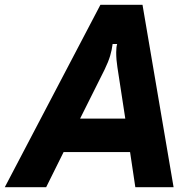

<svg xmlns="http://www.w3.org/2000/svg" viewBox="-73 -783 814 803"><path d="M120 0H-53L347 -763H523L653 0H493L471 -147H193ZM262 -287H451L418 -502Q413 -533 413 -564Q413 -587 417 -599H398Q395 -574 387.5 -549Q380 -524 364 -491Z"/></svg>

Font: Open Sauce Sans ExBold Italic
Style: Regular
Weight: 800
Italic angle: -10°
Designer: Alfredo Marco Pradil
Foundry: Creative Sauce Fz LLC
Version: Version 1.477